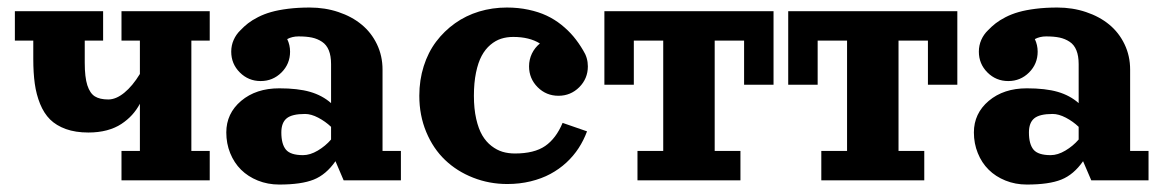

<svg xmlns="http://www.w3.org/2000/svg" viewBox="-20 -479 3095 510"><path d="M214.8 -127Q180.7 -127 155 -136.2Q129.4 -145.5 113 -161.7Q96.7 -178 86.5 -203Q76.4 -228 72.4 -256.7Q68.4 -285.4 68.4 -322.3V-371.1H19.5V-449.2H253.9V-371.1H205.1V-312.5Q205.1 -273.9 212 -252.4Q219 -231 232.1 -222.9Q245.1 -214.8 267.6 -214.8Q288.3 -214.8 310.2 -232.7Q332 -250.5 351.6 -282.5V-371.1H302.7V-449.2H537.1V-371.1H488.3V-78.1H537.1V0H302.7V-78.1H351.6V-203.4Q342.8 -187 330.8 -173.8Q318.8 -160.6 302.5 -149.8Q286.1 -138.9 263.8 -132.9Q241.5 -127 214.8 -127Z M996.1 -294.2V-78.1H1044.9V0H892.8L871.1 -50.8Q846.2 -15.1 813.4 -2Q780.5 11.2 721.7 11.2Q691.2 11.2 664.9 0.6Q638.7 -10 620.2 -28.3Q601.8 -46.6 591.4 -72.3Q581.1 -97.9 581.1 -127.2Q581.1 -177.7 620.6 -211.1Q660.2 -244.4 721.7 -244.4Q771.2 -244.4 803.7 -235Q836.2 -225.6 859.4 -205.1V-308.6Q859.4 -330.6 853.4 -345.3Q847.4 -360.1 835.4 -368Q823.5 -376 808.6 -379.2Q793.7 -382.3 772.9 -382.3Q756.3 -382.3 742.9 -375.2Q750.5 -359.4 750.5 -341.8Q750.5 -309.3 727.7 -286.5Q704.8 -263.7 672.4 -263.7Q639.9 -263.7 617.1 -286.5Q594.2 -309.3 594.2 -341.8Q594.2 -358.4 600.7 -373Q607.2 -387.7 618.7 -398.7Q628.4 -408.9 638.9 -417.1Q649.4 -425.3 665.4 -433.5Q681.4 -441.7 700.2 -447Q719 -452.4 745.2 -455.7Q771.5 -459 802.7 -459Q843.3 -459 878.9 -447Q914.6 -435.1 940.4 -413.8Q966.3 -392.6 981.2 -361.6Q996.1 -330.6 996.1 -294.2ZM859.4 -108.4V-142.1Q844.2 -156.5 825.3 -166.4Q806.4 -176.3 790.3 -176.3Q755.6 -176.3 741.5 -164.7Q727.3 -153.1 727.3 -127.2Q727.3 -96.2 739.5 -81.5Q751.7 -66.9 784.9 -66.9Q803.7 -66.9 824.1 -79Q844.5 -91.1 859.4 -108.4Z M1414.1 -363.5Q1386.2 -380.9 1343.3 -380.9Q1325.9 -380.9 1311 -376.1Q1296.1 -371.3 1282.6 -359.9Q1269 -348.4 1259.5 -330.8Q1250 -313.2 1244.4 -286.1Q1238.8 -259 1238.8 -224.6Q1238.8 -190.2 1244.9 -163.3Q1251 -136.5 1261.1 -119.4Q1271.2 -102.3 1285.5 -91.3Q1299.8 -80.3 1314.9 -75.8Q1330.1 -71.3 1347.7 -71.3Q1399.2 -71.3 1428.1 -91.2Q1457 -111.1 1474.4 -152.6L1539.3 -130.1Q1530.5 -106.4 1517 -85.6Q1503.4 -64.7 1484.4 -47.1Q1465.3 -29.5 1442 -17Q1418.7 -4.4 1389.4 2.7Q1360.1 9.8 1327.6 9.8Q1279.5 9.8 1236.7 -7.1Q1193.8 -23.9 1162.2 -54.1Q1130.6 -84.2 1112.2 -128.4Q1093.8 -172.6 1093.8 -224.6Q1093.8 -266.4 1105.5 -303.2Q1117.2 -340.1 1138.5 -368.4Q1159.9 -396.7 1188.7 -417.2Q1217.5 -437.7 1252.7 -448.4Q1287.8 -459 1326.4 -459Q1356.9 -459 1383.8 -453.2Q1410.6 -447.5 1431.8 -437.6Q1452.9 -427.7 1471.2 -413.1Q1489.5 -398.4 1503.3 -382Q1517.1 -365.5 1529.1 -345Q1541.5 -325.7 1541.5 -302.7Q1541.5 -270.3 1518.7 -247.4Q1495.8 -224.6 1463.4 -224.6Q1430.9 -224.6 1408.1 -247.4Q1385.3 -270.3 1385.3 -302.7Q1385.3 -320.8 1392.9 -336.7Q1400.6 -352.5 1414.1 -363.5Z M1585.4 -253.9V-449.2H2034.7V-253.9H1956.5V-371.1H1878.4V-78.1H1946.8V0H1673.3V-78.1H1741.7V-371.1H1663.6V-253.9Z M2073.7 -253.9V-449.2H2522.9V-253.9H2444.8V-371.1H2366.7V-78.1H2435.1V0H2161.6V-78.1H2230V-371.1H2151.9V-253.9Z M2981.9 -294.2V-78.1H3030.8V0H2878.7L2856.9 -50.8Q2832 -15.1 2799.2 -2Q2766.4 11.2 2707.5 11.2Q2677 11.2 2650.8 0.6Q2624.5 -10 2606.1 -28.3Q2587.6 -46.6 2577.3 -72.3Q2566.9 -97.9 2566.9 -127.2Q2566.9 -177.7 2606.4 -211.1Q2646 -244.4 2707.5 -244.4Q2757.1 -244.4 2789.6 -235Q2822 -225.6 2845.2 -205.1V-308.6Q2845.2 -330.6 2839.2 -345.3Q2833.3 -360.1 2821.3 -368Q2809.3 -376 2794.4 -379.2Q2779.5 -382.3 2758.8 -382.3Q2742.2 -382.3 2728.8 -375.2Q2736.3 -359.4 2736.3 -341.8Q2736.3 -309.3 2713.5 -286.5Q2690.7 -263.7 2658.2 -263.7Q2625.7 -263.7 2602.9 -286.5Q2580.1 -309.3 2580.1 -341.8Q2580.1 -358.4 2586.5 -373Q2593 -387.7 2604.5 -398.7Q2614.3 -408.9 2624.8 -417.1Q2635.3 -425.3 2651.2 -433.5Q2667.2 -441.7 2686 -447Q2704.8 -452.4 2731.1 -455.7Q2757.3 -459 2788.6 -459Q2829.1 -459 2864.7 -447Q2900.4 -435.1 2926.3 -413.8Q2952.1 -392.6 2967 -361.6Q2981.9 -330.6 2981.9 -294.2ZM2845.2 -108.4V-142.1Q2830.1 -156.5 2811.2 -166.4Q2792.2 -176.3 2776.1 -176.3Q2741.5 -176.3 2727.3 -164.7Q2713.1 -153.1 2713.1 -127.2Q2713.1 -96.2 2725.3 -81.5Q2737.5 -66.9 2770.8 -66.9Q2789.6 -66.9 2809.9 -79Q2830.3 -91.1 2845.2 -108.4Z"/></svg>

Font: Orelega One
Style: Regular
Weight: 400
Version: Version 1.1 ; ttfautohint (v1.8.3)